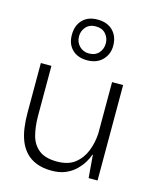

<svg xmlns="http://www.w3.org/2000/svg" viewBox="-101 -709 640 789"><g transform="rotate(15 219.0 -314.5)"><path d="M194 10Q156 10 128.5 -1Q101 -12 83 -31.5Q65 -51 55 -76.5Q45 -102 41 -132Q37 -162 37 -194V-406H82V-194Q82 -149 91.5 -112Q101 -75 128 -53.5Q155 -32 205 -32Q253 -32 281.5 -54.5Q310 -77 324 -112.5Q338 -148 340 -188V-406H387V0H349L341 -97H339Q334 -81 323 -63Q312 -45 294.5 -28Q277 -11 252 -0.5Q227 10 194 10ZM217 -466Q177 -466 153.5 -489Q130 -512 130 -551Q130 -591 153 -615Q176 -639 217 -639Q258 -639 282 -615Q306 -591 306 -551Q306 -515 282 -490.5Q258 -466 217 -466ZM217 -495Q244 -495 259 -512Q274 -529 274 -553Q274 -576 259 -593Q244 -610 217 -610Q190 -610 175 -593Q160 -576 160 -553Q160 -528 176.5 -511.5Q193 -495 217 -495Z"/></g></svg>

Font: Darker Grotesque Light
Style: Regular
Weight: 400
Version: Version 1.000;gftools[0.9.28]